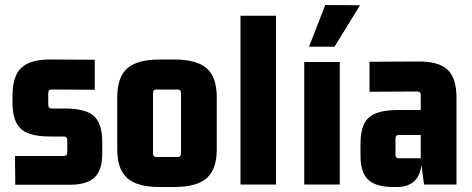

<svg xmlns="http://www.w3.org/2000/svg" viewBox="-20 -738 1886 768"><path d="M259 1H41L40 -114H235Q249 -114 249 -128V-178Q249 -192 235 -192H180Q97 -192 63.5 -222.5Q30 -253 30 -328V-355Q30 -434 66 -467.5Q102 -501 185 -500L359 -499V-379L187 -380Q173 -380 173 -366V-318Q173 -304 187 -304H239Q322 -304 355.5 -274Q389 -244 389 -169V-124Q389 -57 358 -28Q327 1 259 1Z M449 -140V-350Q449 -429 489 -464.5Q529 -500 619 -500H677Q767 -500 807 -464.5Q847 -429 847 -350V-140Q847 -61 807 -25.5Q767 10 677 10H619Q529 10 489 -25.5Q449 -61 449 -140ZM690 -380H606Q592 -380 592 -366V-124Q592 -110 606 -110H690Q704 -110 704 -124V-366Q704 -380 690 -380Z M1084 0H942V-675H1084Z M1216 -551 1281 -718 1420 -717 1318 -551ZM1339 0H1197V-490H1339Z M1567 10H1552Q1484 10 1453 -19Q1422 -48 1422 -115V-163Q1422 -238 1455.5 -268Q1489 -298 1572 -298H1663V-358Q1663 -372 1649 -372L1458 -371V-491L1651 -492Q1734 -493 1770 -459.5Q1806 -426 1806 -347V0H1676L1666 -78Q1655 10 1567 10ZM1663 -105V-198H1576Q1562 -198 1562 -184V-119Q1562 -105 1576 -105Z"/></svg>

Font: Gemunu Libre ExtraBold
Style: Regular
Weight: 800
Designer: Puspanada Ekanayake, Sola Matas, Pathum Egodawatta, Kosala Senevirathne
Foundry: mooniak
Version: Version 1.100